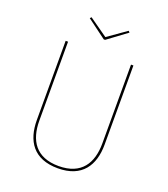

<svg xmlns="http://www.w3.org/2000/svg" viewBox="-154 -965 947 1082"><g transform="rotate(20 319.0 -423.5)"><path d="M430.4 -855.7 318.6 -777.3 207.4 -855.7 199.8 -847.4 314.6 -762H322.6L438 -847.4ZM522.1 -680.9H507.7V-208.1C507.7 -90.9 456.1 -4.1 319.1 -4.1C182 -4.1 130.1 -89.6 130.1 -208.1V-680.9H115.7V-206.9C115.7 -82.1 172.3 9.4 319.1 9.4C464.4 9.4 522.1 -82.1 522.1 -206.9Z"/></g></svg>

Font: Fira Sans Hair
Style: Regular
Weight: 100
Designer: bBox Type GmbH & Carrois Corporate GbR & Edenspiekermann AG
Foundry: bBox Type GmbH & Carrois Corporate GbR & Edenspiekermann AG
Version: Version 4.300;PS 004.300;hotconv 1.0.88;makeotf.lib2.5.64775